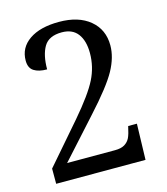

<svg xmlns="http://www.w3.org/2000/svg" viewBox="-109 -808 776 893"><g transform="rotate(-15 279.5 -362.0)"><path d="M50.8 -73.2 217.8 -266.1Q300.3 -362.3 330.1 -421.6Q359.9 -481 359.9 -546.9Q359.9 -606 334.5 -639.9Q309.1 -673.8 257.8 -673.8Q195.3 -673.8 171.6 -633.8Q147.9 -593.8 147.9 -524.9Q107.9 -524.9 85 -539.6Q62 -554.2 62 -589.8Q62 -651.9 114.3 -688Q166.5 -724.1 257.8 -724.1Q351.6 -724.1 406.2 -678.7Q460.9 -633.3 460.9 -557.1Q460.9 -500 427 -438Q393.1 -376 293.9 -267.1L125 -80.1H356Q384.8 -80.1 401.9 -90.3Q418.9 -100.6 427.5 -117.9Q436 -135.3 443.8 -172.9H485.8L481 0H50.8Z"/></g></svg>

Font: Noto Serif Kannada
Style: Regular
Weight: 400
Designer: Indian Type Foundry
Foundry: Monotype Imaging Inc.
Version: Version 1.01